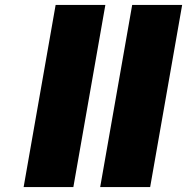

<svg xmlns="http://www.w3.org/2000/svg" viewBox="-20 -760 760 780"><path d="M408 -740 278 0H76L206 -740ZM720 -740 590 0H387L517 -740Z"/></svg>

Font: Poppins Black
Style: Italic
Weight: 900
Italic angle: -10°
Designer: Ninad Kale (Devanagari), Jonny Pinhorn (Latin)
Foundry: Indian Type Foundry
Version: Version 3.200;PS 1.000;hotconv 16.6.54;makeotf.lib2.5.65590